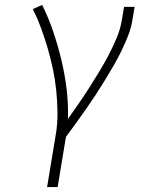

<svg xmlns="http://www.w3.org/2000/svg" viewBox="-20 -558 640 783"><path d="M172 205 207 -6Q215 -52 214.5 -97.5Q214 -143 209.5 -187.5Q205 -232 196 -275Q187 -318 175 -359.5Q163 -401 148 -442Q133 -483 114 -521L152 -538Q178 -485 197 -429Q216 -373 230 -315Q244 -257 251.5 -196Q259 -135 257 -73Q280 -105 302 -137Q324 -169 345 -202Q366 -235 386 -268Q406 -301 424 -335.5Q442 -370 456.5 -405Q471 -440 477 -477L486 -530H529L520 -477Q515 -444 502.5 -412.5Q490 -381 475 -350Q460 -319 442.5 -289Q425 -259 407 -229.5Q389 -200 370 -171Q351 -142 331 -113.5Q311 -85 290.5 -56.5Q270 -28 249 0L215 205Z"/></svg>

Font: Iosevka Slab XLtEx
Style: Italic
Weight: 200
Width: 7
Italic angle: -9°
Monospace: yes
Designer: Belleve Invis
Foundry: Belleve Invis
Version: Version 11.1.0; ttfautohint (v1.8.3)